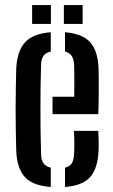

<svg xmlns="http://www.w3.org/2000/svg" viewBox="-20 -735 449 762"><path d="M44.5 -134Q43.5 -167 42.8 -209.8Q42 -252.5 42 -298.8Q42 -345 42.8 -388Q43.5 -431 44.5 -464.5Q48.5 -535 80.8 -568.5Q113 -602 181.5 -607V-530.5Q161 -526 152.2 -513Q143.5 -500 143 -478Q141.5 -432 141 -388.2Q140.5 -344.5 140.5 -301.5Q140.5 -258.5 141 -214.5Q141.5 -170.5 143 -124Q143.5 -99.5 152.8 -86.8Q162 -74 181.5 -69.5V7Q110.5 2 79.2 -31.8Q48 -65.5 44.5 -134ZM238 7V-69.5Q256.5 -74 264.8 -87Q273 -100 274 -124.5Q275 -139.5 275 -163.5Q275 -187.5 273.5 -215.5H370Q371 -201.5 371.5 -176Q372 -150.5 371 -134Q367.5 -65 337 -31.5Q306.5 2 238 7ZM188.5 -282V-351H274.5Q275 -377 275 -403Q275 -429 274.8 -449.2Q274.5 -469.5 274 -478Q273 -501 264.2 -513.5Q255.5 -526 238 -530.5V-607Q306.5 -601.5 337 -568.2Q367.5 -535 371 -468Q371.5 -456.5 371.8 -425.2Q372 -394 371.8 -355.2Q371.5 -316.5 370 -282ZM233.5 -640V-715H308V-640ZM107.5 -640V-715H182V-640Z"/></svg>

Font: Big Shoulders Stencil Text Thin SemiBold
Style: Regular
Weight: 600
Version: Version 2.001